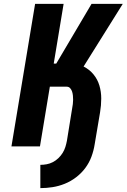

<svg xmlns="http://www.w3.org/2000/svg" viewBox="-20 -755 653 990"><path d="M188 215V95Q204 95 220.5 92Q237 89 252.5 81Q268 73 281 60.5Q294 48 303 33.5Q312 19 317 3Q322 -13 325 -29L352 -196Q354 -207 355.5 -218Q357 -229 357 -240Q357 -251 356 -261.5Q355 -272 352 -282Q349 -292 342 -300Q335 -308 324 -308H237L186 0H39L161 -735H308L257 -427H270L452 -735H613L411 -412Q441 -397 462 -371.5Q483 -346 492.5 -314Q502 -282 502 -247Q502 -212 496 -176L468 -10Q463 22 451.5 53Q440 84 420 111Q400 138 372.5 159Q345 180 314 192.5Q283 205 251 210Q219 215 188 215Z"/></svg>

Font: Iosevka SS04 Hv Ex Obl
Style: Regular
Weight: 900
Width: 7
Italic angle: -9°
Monospace: yes
Designer: Belleve Invis
Foundry: Belleve Invis
Version: Version 19.0.0; ttfautohint (v1.8.4)